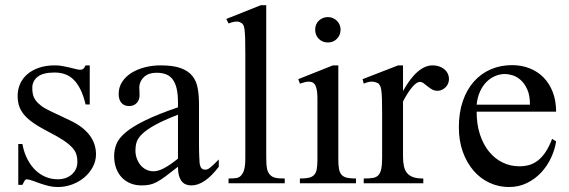

<svg xmlns="http://www.w3.org/2000/svg" viewBox="-20 -715 2218 749"><path d="M354.5 -112.8Q354.5 -87.4 342.3 -64.2Q330.1 -41 309.6 -23.4Q289.1 -5.9 262 4.4Q234.9 14.6 205.1 14.6Q187 14.6 170.2 10.5Q153.3 6.3 137.9 1Q122.6 -4.4 109.1 -9.3Q95.7 -14.2 84.5 -15.6Q79.1 -15.6 74.7 -7.8Q70.3 0 67.4 6.3H51.3V-153.3H67.4Q73.7 -119.1 87.2 -93.5Q100.6 -67.9 118.9 -50.5Q137.2 -33.2 159.2 -24.4Q181.2 -15.6 205.1 -15.6Q223.1 -15.6 237.3 -21Q251.5 -26.4 261.2 -35.4Q271 -44.4 276.4 -56.4Q281.7 -68.4 281.7 -81.5Q282.2 -98.1 278.1 -112.1Q273.9 -126 261.7 -139.4Q249.5 -152.8 227.3 -167.7Q205.1 -182.6 168.5 -201.2Q132.8 -219.7 109.6 -235.8Q86.4 -252 73 -268.6Q59.6 -285.2 54.2 -302.7Q48.8 -320.3 48.8 -340.8Q48.8 -365.7 58.3 -387.5Q67.9 -409.2 86.4 -425.3Q105 -441.4 132.1 -450.7Q159.2 -460 194.3 -460Q209.5 -460 224.4 -457.3Q239.3 -454.6 252.4 -451.4Q265.6 -448.2 275.9 -445.6Q286.1 -442.9 292 -442.9Q298.8 -442.9 303.5 -445.6Q308.1 -448.2 314 -460H330.1V-307.6H314Q305.2 -343.8 293 -367.7Q280.8 -391.6 265.6 -405.8Q250.5 -419.9 232.2 -426Q213.9 -432.1 192.9 -432.1Q147.9 -432.1 127.2 -415.8Q106.4 -399.4 106 -373.5Q105.5 -360.4 108.2 -347.9Q110.8 -335.4 118.9 -324Q127 -312.5 141.4 -301.8Q155.8 -291 179.2 -280.3L251.5 -246.1Q302.2 -222.7 328.4 -189Q354.5 -155.3 354.5 -112.8Z M833.5 -64.5Q778.3 8.3 726.6 8.3Q715.8 8.3 706.3 4.9Q696.8 1.5 689.7 -6.8Q682.6 -15.1 678.5 -29.1Q674.3 -43 674.3 -64.5Q645 -41.5 625.7 -27.1Q606.4 -12.7 591.6 -4.9Q576.7 2.9 563.2 5.6Q549.8 8.3 532.2 8.3Q508.3 8.3 488.8 0.2Q469.2 -7.8 455.1 -22.7Q440.9 -37.6 433.1 -58.8Q425.3 -80.1 425.3 -106Q425.3 -130.9 434.3 -153.3Q443.4 -175.8 470.2 -198.5Q497.1 -221.2 545.9 -245.1Q594.7 -269 674.3 -296.4V-314.9Q674.3 -347.2 669.2 -369.1Q664.1 -391.1 653.8 -405Q643.6 -418.9 627.9 -425Q612.3 -431.2 590.8 -431.2Q560.1 -431.2 542.5 -415.3Q524.9 -399.4 523.4 -376.5L524.4 -347.2Q525.4 -326.2 513.9 -313.7Q502.4 -301.3 483.9 -301.3Q464.4 -301.3 453.6 -313.7Q442.9 -326.2 442.9 -348.1Q442.9 -374.5 456.3 -395.3Q469.7 -416 492.4 -430.4Q515.1 -444.8 544.7 -452.4Q574.2 -460 606.4 -460Q654.8 -460 684.3 -449.5Q713.9 -439 730 -419.2Q746.1 -399.4 751.2 -371.1Q756.3 -342.8 756.3 -307.6V-155.3Q756.3 -124 757.3 -104Q758.3 -84 758.8 -77.1Q761.2 -64 766.1 -58.6Q771 -53.2 780.3 -53.2Q784.7 -53.2 788.6 -54.4Q792.5 -55.7 797.9 -59.6Q803.2 -63.5 811.5 -71.3Q819.8 -79.1 833.5 -92.8ZM674.3 -267.6Q617.7 -245.6 584.7 -227.3Q551.8 -209 534.7 -192.4Q517.6 -175.8 512.9 -160.4Q508.3 -145 508.3 -128.9Q508.3 -111.3 513.7 -96.7Q519 -82 528.1 -71Q537.1 -60.1 549.6 -53.7Q562 -47.4 576.2 -46.9Q595.2 -45.9 619.4 -58.6Q643.6 -71.3 674.3 -96.2Z M871.6 0V-18.6Q894 -18.6 904.8 -21Q915.5 -23.4 923.3 -33.7Q926.3 -37.6 928.7 -42.7Q931.2 -47.9 933.1 -55.7Q935.1 -63.5 936 -74.5Q937 -85.4 937 -101.1V-506.8Q937 -544.9 936.3 -566.9Q935.5 -588.9 933.8 -600.6Q932.1 -612.3 929.7 -616.7Q927.2 -621.1 923.3 -624.5Q918.9 -627.4 914.1 -629.2Q909.2 -630.9 903.3 -630.9Q897.5 -630.9 889.6 -629.2Q881.8 -627.4 871.6 -623.5L862.8 -641.1L997.6 -694.8H1018.6V-101.1Q1018.6 -86.4 1019.3 -75.9Q1020 -65.4 1021.5 -57.9Q1022.9 -50.3 1025.4 -45.2Q1027.8 -40 1031.2 -35.6Q1034.7 -31.2 1039.1 -28.1Q1043.5 -24.9 1050 -22.7Q1056.6 -20.5 1066.7 -19.5Q1076.7 -18.6 1090.8 -18.6V0Z M1308.6 -599.6Q1308.6 -578.6 1294.7 -564Q1280.8 -549.3 1259.3 -549.3Q1237.8 -549.3 1223.6 -563.5Q1209.5 -577.6 1209.5 -599.6Q1209.5 -610.4 1213.4 -619.4Q1217.3 -628.4 1224.1 -634.8Q1231 -641.1 1240 -644.8Q1249 -648.4 1259.3 -648.4Q1269.5 -648.4 1278.6 -644.5Q1287.6 -640.6 1294.2 -634Q1300.8 -627.4 1304.7 -618.7Q1308.6 -609.9 1308.6 -599.6ZM1149.9 0V-18.6Q1170.9 -18.6 1184.3 -21.5Q1197.8 -24.4 1205.3 -32.5Q1212.9 -40.5 1215.6 -54.9Q1218.3 -69.3 1218.3 -91.8V-331.1Q1218.3 -363.3 1211.2 -379.9Q1204.1 -396.5 1184.6 -396.5Q1177.7 -396.5 1169.4 -394.5Q1161.1 -392.6 1149.9 -388.7L1143.6 -406.2L1278.8 -460H1299.8V-91.8Q1299.8 -69.3 1302.7 -54.9Q1305.7 -40.5 1313.2 -32.5Q1320.8 -24.4 1334.2 -21.5Q1347.7 -18.6 1368.7 -18.6V0Z M1731.4 -406.2Q1731.4 -397.5 1728 -389.2Q1724.6 -380.9 1718.5 -374.8Q1712.4 -368.7 1704.3 -364.7Q1696.3 -360.8 1687 -360.8Q1674.8 -360.8 1665.3 -366.2Q1655.8 -371.6 1647.9 -378.2Q1640.1 -384.8 1632.8 -390.1Q1625.5 -395.5 1617.7 -395.5Q1605.5 -395.5 1588.1 -375.2Q1570.8 -355 1552.2 -319.3V-104Q1552.2 -83 1555.7 -66.9Q1559.1 -50.8 1567.9 -40Q1576.7 -29.3 1592 -23.9Q1607.4 -18.6 1631.3 -18.6V0H1398.9V-18.6Q1419.9 -18.6 1433.8 -20.8Q1447.8 -22.9 1455.8 -31.2Q1463.9 -39.6 1467.3 -56.2Q1470.7 -72.8 1470.7 -101.1V-274.4Q1470.7 -309.6 1470 -330.3Q1469.2 -351.1 1467.5 -362.8Q1465.8 -374.5 1462.9 -379.9Q1460 -385.3 1456.1 -389.6Q1445.3 -395.5 1432.4 -396.5Q1419.4 -397.5 1398.9 -388.7L1394.5 -406.2L1533.2 -460H1552.2V-359.9Q1607.9 -460 1668 -460Q1681.2 -460 1692.9 -456.1Q1704.6 -452.1 1713.1 -445.1Q1721.7 -438 1726.6 -428Q1731.4 -418 1731.4 -406.2Z M2149.4 -163.6Q2144.5 -130.9 2129.4 -98.9Q2114.3 -66.9 2090.8 -41.7Q2067.4 -16.6 2035.6 -1Q2003.9 14.6 1965.3 14.6Q1925.8 14.6 1890.1 -1.7Q1854.5 -18.1 1827.9 -48.6Q1801.3 -79.1 1785.6 -122.3Q1770 -165.5 1770 -218.8Q1770 -275.4 1785.4 -320.3Q1800.8 -365.2 1828.4 -396.5Q1856 -427.7 1894 -444.3Q1932.1 -460.9 1977.5 -460.9Q2014.6 -460.9 2046.1 -448.5Q2077.6 -436 2100.6 -412.6Q2123.5 -389.2 2136.5 -355.5Q2149.4 -321.8 2149.4 -279.3H1839.4Q1839.4 -229.5 1852.5 -189.9Q1865.7 -150.4 1888.2 -123Q1910.6 -95.7 1940.2 -81.3Q1969.7 -66.9 2002.4 -66.4Q2024.4 -65.9 2043.2 -71Q2062 -76.2 2078.1 -88.6Q2094.2 -101.1 2108.2 -121.8Q2122.1 -142.6 2133.8 -173.3ZM2047.4 -306.6Q2047.4 -343.8 2036.6 -366.9Q2025.9 -390.1 2010.7 -403.3Q1995.6 -416.5 1979 -421.4Q1962.4 -426.3 1950.2 -426.3Q1930.7 -426.3 1911.9 -418.5Q1893.1 -410.6 1877.9 -395.5Q1862.8 -380.4 1852.5 -357.9Q1842.3 -335.4 1839.4 -306.6Z"/></svg>

Font: Goda
Style: Regular
Weight: 400
Version: 1.0.5